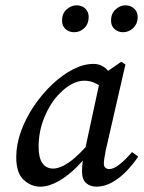

<svg xmlns="http://www.w3.org/2000/svg" viewBox="-20 -690 539 721"><path d="M131 11Q97 11 69 -14.5Q41 -40 41 -100Q41 -148 59 -197.5Q77 -247 107.5 -292Q138 -337 176 -373Q214 -409 254 -429.5Q294 -450 331 -450Q360 -450 380.5 -430Q401 -410 419 -380L379 -351Q362 -365 341 -376Q320 -387 297 -387Q251 -387 203 -338Q170 -305 147.5 -251.5Q125 -198 125 -139Q125 -97 139.5 -77Q154 -57 179 -57Q206 -57 241.5 -82Q277 -107 330 -170L338 -148Q307 -102 271.5 -66Q236 -30 199.5 -9.5Q163 11 131 11ZM342 11Q319 11 303.5 -2.5Q288 -16 288 -46Q288 -66 290.5 -83Q293 -100 298 -122L359 -405L435 -458L451 -448L377 -125Q370 -90 370 -75Q370 -65 376 -60Q382 -55 390 -55Q407 -55 429.5 -73Q452 -91 476 -119L499 -102Q481 -75 456.5 -49Q432 -23 402.5 -6Q373 11 342 11ZM258 -569Q240 -569 226.5 -580.5Q213 -592 213 -613Q213 -639 230 -654.5Q247 -670 268 -670Q287 -670 300 -658Q313 -646 313 -626Q313 -601 297 -585Q281 -569 258 -569ZM442 -569Q424 -569 410.5 -580.5Q397 -592 397 -613Q397 -639 414 -654.5Q431 -670 451 -670Q470 -670 483.5 -658Q497 -646 497 -626Q497 -601 480.5 -585Q464 -569 442 -569Z"/></svg>

Font: Lisu Bosa Medium
Style: Italic
Weight: 500
Italic angle: -19°
Designer: David Morse, Annie Olsen, Victor Gaultney, Frank Grießhammer (Latin)
Foundry: SIL International
Version: Version 2.000